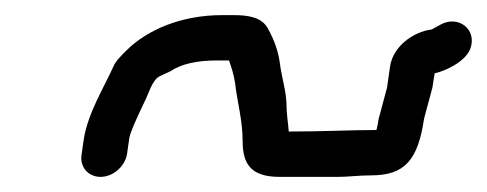

<svg xmlns="http://www.w3.org/2000/svg" viewBox="-20 -443 644 254"><path d="M496 -355 492 -327 481 -286C480 -279 479 -275 478 -271C442 -271 409 -269 362 -269C361 -282 359 -292 359 -306C358 -326 353 -338 350 -361C348 -375 343 -390 334 -406C326 -420 309 -423 289 -423H274C219 -423 174 -403 147 -376C139 -368 133 -362 130 -355C118 -328 97 -295 91 -260L88 -239C85 -222 97 -209 113 -209C129 -209 145 -222 148 -239L151 -260C152 -267 159 -283 171 -308C176 -317 181 -337 191 -342L206 -349C219 -358 240 -363 266 -363H283C286 -354 289 -346 291 -333C294 -307 301 -284 301 -256C301 -225 313 -209 350 -209H427C441 -209 454 -211 471 -211C516 -211 533 -232 541 -286L552 -327L555 -346C569 -349 595 -361 602 -378C612 -404 586 -424 562 -410C555 -406 551 -404 551 -404C527 -401 500 -382 496 -355Z"/></svg>

Font: Squarish
Style: It
Weight: 400
Foundry: Cannot Into Space Fonts
Version: Version 0.272